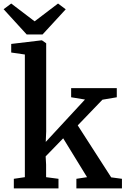

<svg xmlns="http://www.w3.org/2000/svg" viewBox="-41 -1042 698 1062"><path d="M35.5 0V-53L96.5 -62V-740.5L21 -751.5V-799L189 -819H191L214.5 -802.5V-314.5L212 -257L429 -491.5L352.5 -504V-554.5H605V-504L525.5 -490.5L389 -348.5L574 -61L633.5 -53V0H381.5V-53L440.5 -62L308.5 -277L211.5 -177L214 -131.5V-62L282.5 -53V0ZM106.5 -851.5 -21 -991 21 -1022.5 150.5 -924 280 -1022.5 322.5 -990.5 194.5 -851.5Z"/></svg>

Font: Merriweather 20pt SemiBold
Style: Regular
Weight: 600
Version: Version 2.100